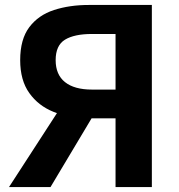

<svg xmlns="http://www.w3.org/2000/svg" viewBox="-20 -761 729 781"><path d="M450 0V-279.6H333.4Q259.3 -281.3 197.7 -306Q136 -330.7 99.1 -382.6Q62.1 -434.4 62.1 -516.4Q62.1 -601.3 99.2 -650.5Q136.3 -699.7 199.8 -720.3Q263.3 -740.8 340.6 -740.8H597.7V0ZM354.3 -396.6H450V-622.8H354.3Q282.4 -622.8 244.4 -599.6Q206.4 -576.4 206.4 -516.4Q206.4 -457.3 244.4 -427Q282.4 -396.6 354.3 -396.6ZM16.6 0 271.8 -393.7 375.4 -317.9 185.4 0Z"/></svg>

Font: Noto Sans SC Thin
Style: Regular
Weight: 100
Designer: Ryoko NISHIZUKA 西塚涼子 (kana, bopomofo & ideographs); Paul D. Hunt (Latin, Greek & Cyrillic); Sandoll Communications 산돌커뮤니
Foundry: Adobe
Version: Version 2.004-H2;hotconv 1.0.118;makeotfexe 2.5.65603